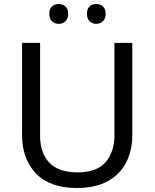

<svg xmlns="http://www.w3.org/2000/svg" viewBox="-20 -979 771 958"><path d="M640 -303Q640 -229 610 -169.5Q580 -110 518.5 -75.5Q457 -41 362 -41Q229 -41 159.5 -113.5Q90 -186 90 -305V-765H180V-302Q180 -215 226.5 -167Q273 -119 367 -119Q464 -119 507.5 -170.5Q551 -222 551 -303V-765H640ZM226 -910Q226 -936 240 -947.5Q254 -959 273 -959Q292 -959 306 -947.5Q320 -936 320 -910Q320 -885 306 -872.5Q292 -860 273 -860Q254 -860 240 -872.5Q226 -885 226 -910ZM414 -910Q414 -936 427.5 -947.5Q441 -959 460 -959Q479 -959 493 -947.5Q507 -936 507 -910Q507 -885 493 -872.5Q479 -860 460 -860Q441 -860 427.5 -872.5Q414 -885 414 -910Z"/></svg>

Font: Noto Sans Tamil UI
Style: Regular
Weight: 400
Designer: Jelle Bosma - Monotype Design Team
Foundry: Monotype Imaging Inc.
Version: Version 2.004; ttfautohint (v1.8.4.7-5d5b)